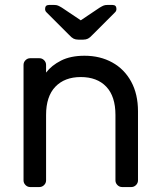

<svg xmlns="http://www.w3.org/2000/svg" viewBox="-20 -755 647 775"><path d="M510 0H473Q462 0 454 -8Q446 -16 446 -27V-291Q446 -366 409 -405Q372 -444 306 -444Q241 -444 203.5 -405Q166 -366 166 -291V-27Q166 -16 158 -8Q150 0 139 0H102Q91 0 83 -8Q75 -16 75 -27V-493Q75 -504 83 -512Q91 -520 102 -520H139Q150 -520 158 -512Q166 -504 166 -493V-462Q188 -491 226.5 -510.5Q265 -530 321 -530Q384 -530 433 -503Q482 -476 509.5 -425.5Q537 -375 537 -306V-27Q537 -16 529 -8Q521 0 510 0ZM259 -614 167 -706Q162 -711 162 -719Q162 -735 178 -735H199Q208 -735 214 -732.5Q220 -730 230 -724L306 -673L382 -724Q392 -730 398 -732.5Q404 -735 413 -735H434Q450 -735 450 -719Q450 -711 445 -706L353 -614Q343 -603 335 -599Q327 -595 316 -595H296Q285 -595 277 -599Q269 -603 259 -614Z"/></svg>

Font: Contemporary
Style: Regular
Weight: 400
Designer: Victor Tran
Foundry: Victor Tran
Version: Version 1.100